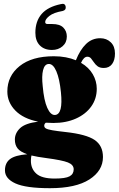

<svg xmlns="http://www.w3.org/2000/svg" viewBox="-20 -752 623 1007"><path d="M324.5 -59.5Q433 -47.5 476.5 -17.8Q520 12 520 71.5Q520 143.5 448.8 189.2Q377.5 235 242 235Q116 235 61 210Q6 185 6 141.5Q6 102.5 32.8 82.2Q59.5 62 123 57Q86.5 44.5 72.2 26.2Q58 8 58 -20Q58 -53.5 85 -79.5Q112 -105.5 180 -114Q102 -129.5 60.2 -172.5Q18.5 -215.5 18.5 -272Q18.5 -354 83 -405.5Q147.5 -457 262.5 -457Q296 -457 325 -451.5Q354 -446 378 -436Q400 -491 431.2 -521.2Q462.5 -551.5 505.5 -551.5Q539 -551.5 561 -530.2Q583 -509 583 -471.5Q583 -436.5 567.8 -416Q552.5 -395.5 524.5 -395.5Q504 -395.5 492.2 -404.2Q480.5 -413 472.8 -424.8Q465 -436.5 457.5 -445.5Q450 -454.5 438 -454.5Q419.5 -454.5 405 -422.5Q446 -398.5 466.8 -362.5Q487.5 -326.5 487.5 -286.5Q487.5 -234 458.5 -193.5Q429.5 -153 378 -130Q326.5 -107 259.5 -107Q239.5 -107 220.5 -108.5Q212 -102.5 212 -92.5Q212 -83.5 221 -78.2Q230 -73 254.2 -68.8Q278.5 -64.5 324.5 -59.5ZM234.5 -416.5Q213.5 -415 205.8 -383.8Q198 -352.5 204 -300Q210.5 -225 228 -186.2Q245.5 -147.5 268.5 -149Q311.5 -152 299.5 -268.5Q292.5 -338.5 275.5 -378.2Q258.5 -418 234.5 -416.5ZM142 91Q142 133.5 170.8 159Q199.5 184.5 266.5 184.5Q323 184.5 344.8 172.8Q366.5 161 366.5 136Q366.5 112 336.2 100Q306 88 222.5 77Q175.5 71 145 63.5Q144 67 143 74.8Q142 82.5 142 91ZM254 -626Q294 -626 312.2 -607.2Q330.5 -588.5 330.5 -560.5Q330.5 -529 308.2 -509.5Q286 -490 252.5 -490Q212.5 -490 189 -513.8Q165.5 -537.5 165.5 -580.5Q165.5 -640.5 198.2 -678.5Q231 -716.5 299.5 -730.5Q321 -736.5 324.5 -717Q327.5 -699.5 309 -694.5Q261 -686 239 -668.5Q217 -651 217 -636.5Q217 -626 229.5 -626Z"/></svg>

Font: Fraunces 144pt Soft Black
Style: Regular
Weight: 900
Version: Version 1.000;[b76b70a41]